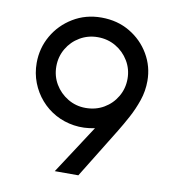

<svg xmlns="http://www.w3.org/2000/svg" viewBox="-78 -749 750 818"><g transform="rotate(10 297.5 -339.5)"><path d="M213 0 350 -210Q303 -200 259.5 -206.5Q216 -213 179.5 -233Q143 -253 115.5 -284.5Q88 -316 72.5 -356Q57 -396 57 -441Q57 -505 88 -559Q119 -613 173.5 -646Q228 -679 296 -679Q365 -679 419 -647Q473 -615 504 -562Q535 -509 535 -447Q535 -403 521 -362Q507 -321 487 -284Q467 -247 448 -216L315 0ZM295 -288Q339 -288 374 -308.5Q409 -329 429.5 -364Q450 -399 450 -441Q450 -483 429 -518Q408 -553 373 -573.5Q338 -594 295 -594Q253 -594 218 -573.5Q183 -553 162.5 -518Q142 -483 142 -441Q142 -399 162.5 -364.5Q183 -330 218 -309Q253 -288 295 -288Z"/></g></svg>

Font: Atkinson Hyperlegible Next
Style: Regular
Weight: 400
Designer: Elliott Scott, Megan Eiswerth, Linus Boman, Theodore Petrosky, Letters from Sweden
Foundry: Applied Design Works, Letters from Sweden
Version: Version 2.001